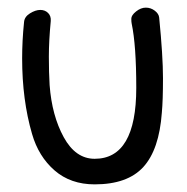

<svg xmlns="http://www.w3.org/2000/svg" viewBox="-20 -483 490 503"><path d="M325 -421Q324 -425 324 -434Q324 -443 336.5 -453Q349 -463 362 -463Q375 -463 385.5 -455Q396 -447 397 -437Q407 -336 407 -278Q407 -220 404 -188Q397 -91 355.5 -45.5Q314 0 228 0Q165 0 123 -36.5Q81 -73 64 -132Q38 -221 38 -330Q38 -377 43 -425Q44 -439 58.5 -448Q73 -457 85.5 -457Q98 -457 106 -449Q114 -441 113 -428Q108 -376 108 -334.5Q108 -293 110 -260Q116 -180 147 -123.5Q178 -67 228 -67Q337 -67 337 -253Q337 -364 325 -421Z"/></svg>

Font: Patrick Hand SC
Style: Regular
Weight: 400
Designer: Patrick Wagesreiter
Foundry: Patrick Wagesreiter
Version: Version 1.003;PS 001.003;hotconv 1.0.70;makeotf.lib2.5.58329